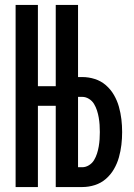

<svg xmlns="http://www.w3.org/2000/svg" viewBox="-20 -755 540 775"><path d="M43 0V-735H133V-407H205V-735H295V-444H312Q338 -444 363 -436Q388 -428 407.5 -411Q427 -394 440 -371.5Q453 -349 460 -324Q467 -299 470 -273.5Q473 -248 473 -222Q473 -196 470 -170.5Q467 -145 460 -120Q453 -95 440 -72.5Q427 -50 407.5 -33Q388 -16 363 -8Q338 0 312 0H205V-328H133V0ZM312 -80Q326 -80 339 -88Q352 -96 359.5 -108.5Q367 -121 371.5 -135Q376 -149 378.5 -163.5Q381 -178 382 -192.5Q383 -207 383 -222Q383 -237 382 -251.5Q381 -266 378.5 -280.5Q376 -295 371.5 -309Q367 -323 359.5 -335.5Q352 -348 339 -356Q326 -364 312 -364H295V-80Z"/></svg>

Font: Iosevka Curly Medium
Style: Regular
Weight: 500
Monospace: yes
Designer: Belleve Invis
Foundry: Belleve Invis
Version: Version 22.1.2; ttfautohint (v1.8.4)